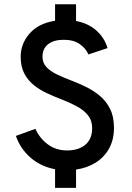

<svg xmlns="http://www.w3.org/2000/svg" viewBox="-20 -808 633 924"><path d="M245 96V6.5Q175 -7 126 -50.2Q77 -93.5 56.5 -154L150.5 -188Q171 -142 210.5 -113Q250 -84 302.5 -84Q358 -84 390.8 -111.5Q423.5 -139 423.5 -191.5Q423.5 -228 403.2 -253.2Q383 -278.5 349.8 -296.2Q316.5 -314 278 -329Q242.5 -342.5 207.2 -358.8Q172 -375 143.2 -398Q114.5 -421 97 -454.2Q79.5 -487.5 79.5 -535Q79.5 -598 122.8 -647Q166 -696 245 -708V-787.5H346V-707Q406 -695.5 444.8 -660.2Q483.5 -625 497.5 -576.5L405.5 -546Q393 -575.5 363.5 -596Q334 -616.5 287 -616.5Q238.5 -616.5 211.5 -595.2Q184.5 -574 184.5 -535Q184.5 -505.5 203.5 -485.2Q222.5 -465 253.8 -450Q285 -435 322 -421Q357.5 -407.5 393.5 -390Q429.5 -372.5 460.2 -347Q491 -321.5 509.8 -284Q528.5 -246.5 528.5 -193Q528.5 -135.5 504.8 -93Q481 -50.5 439.8 -25Q398.5 0.5 346 8V96Z"/></svg>

Font: Overpass Medium
Style: Regular
Weight: 500
Designer: Delve Withrington, Dave Bailey, Thomas Jockin
Foundry: Delve Fonts LLC
Version: Version 4.000